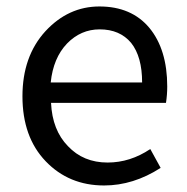

<svg xmlns="http://www.w3.org/2000/svg" viewBox="-20 -564 581 597"><path d="M303.7 12.7Q194.3 12.7 122.1 -62.5Q49.8 -137.7 49.8 -264.6Q49.8 -388.7 121.1 -466.8Q192.4 -543.9 289.1 -543.9Q388.7 -543.9 444.3 -477.5Q500 -410.2 500 -294.9Q500 -269.5 496.1 -244.1H138.7Q142.6 -159.2 191.4 -109.4Q239.3 -58.6 314.5 -58.6Q384.8 -58.6 447.3 -100.6L479.5 -42Q394.5 12.7 303.7 12.7ZM421.9 -307.6Q421.9 -387.7 387.7 -430.7Q352.5 -472.7 290 -472.7Q231.4 -472.7 188.5 -428.7Q145.5 -383.8 137.7 -307.6Z"/></svg>

Font: Noto Traditional Nushu
Style: Regular
Weight: 400
Designer: LIU Zhao
Foundry: Z&Z Studio
Version: Version 1.001; ttfautohint (v1.8.3) -l 8 -r 50 -G 200 -x 14 